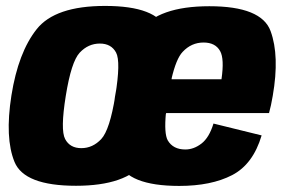

<svg xmlns="http://www.w3.org/2000/svg" viewBox="-20 -622 964 648"><path d="M236.5 5Q62 5 29 -75.5Q-4 -156 18.5 -299.5Q41.5 -445 103.8 -523.5Q166 -602 334.5 -602Q509 -602 542 -522.5Q575 -443 552.5 -299.5Q529.5 -154.5 467.5 -74.8Q405.5 5 236.5 5ZM254.5 -122Q293 -122 321.8 -152.8Q350.5 -183.5 369 -298.5Q388 -414 371.8 -444.5Q355.5 -475 317 -475Q278 -475 249.2 -444.5Q220.5 -414 202 -298.5Q183.5 -183.5 199.8 -152.8Q216 -122 254.5 -122ZM585 5.5Q410 5.5 378.5 -77Q347 -159.5 368 -295.5Q389.5 -435.5 451.5 -518.2Q513.5 -601 686.5 -601Q862.5 -601 893.2 -517.2Q924 -433.5 900.5 -298.5Q895 -265.5 888 -240.5H540Q533.5 -171.5 546 -148.5Q564 -117.5 605.5 -117.5Q634 -117.5 660 -137.5Q686 -157.5 700.5 -205L863 -165Q834 -67.5 763.5 -31Q693 5.5 585 5.5ZM558.5 -354.5H727.5Q737.5 -423.5 723 -449.5Q707 -478.5 667 -478.5Q626 -478.5 596.5 -447Q574.5 -424 558.5 -354.5Z"/></svg>

Font: Anybody ExtraBold
Style: Italic
Weight: 800
Italic angle: -10°
Designer: Tyler Finck
Foundry: Etcetera Type Company
Version: Version 1.010; ttfautohint (v1.8.3) -l 8 -r 50 -G 200 -x 14 